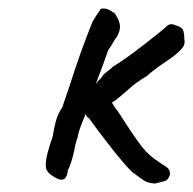

<svg xmlns="http://www.w3.org/2000/svg" viewBox="-20 -439 456 453"><path d="M283 -228Q277 -223 265 -212.5Q253 -202 244 -197Q252 -183 257 -178L274 -152Q308 -99 324 -82Q340 -65 373 -45Q382 -38 381 -27Q377 -16 372.5 -13.5Q368 -11 346 -6Q331 -7 323.5 -11Q316 -15 292 -33Q276 -48 245.5 -86.5Q215 -125 190 -160Q185 -162 182 -170Q164 -127 164 -118Q158 -101 155 -83Q148 -52 140 -37Q138 -15 125 -15Q118 -15 107 -22Q97 -28 92.5 -34Q88 -40 88 -49Q88 -63 93 -81Q98 -99 104 -116Q108 -140 112.5 -155.5Q117 -171 127 -186L145 -239Q169 -315 198 -387Q203 -396 208 -403.5Q213 -411 216 -415Q216 -419 224 -419Q230 -419 236 -416.5Q242 -414 246 -410Q250 -411 257 -397Q264 -383 263 -375Q263 -364 255 -351Q252 -348 247 -339Q242 -330 235 -320Q226 -293 206 -241L207 -242Q210 -247 215 -251.5Q220 -256 221 -258Q222 -262 232.5 -270Q243 -278 247 -282Q275 -299 319.5 -333.5Q364 -368 372 -376Q378 -382 384 -382Q389 -382 395 -379Q407 -376 411 -369.5Q415 -363 415 -345Q418 -334 407 -322Q396 -310 372 -294Q346 -277 327 -260Q300 -244 283 -228Z"/></svg>

Font: Caveat
Style: Regular
Weight: 400
Designer: Pablo Impallari
Foundry: Pablo Impallari
Version: Version 1.500; ttfautohint (v1.6)